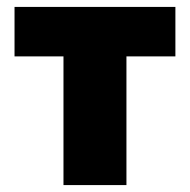

<svg xmlns="http://www.w3.org/2000/svg" viewBox="-20 -535 549 555"><path d="M163.5 0V-372H22V-515H487V-372H345.5V0Z"/></svg>

Font: Geologica Roman ExtraBold
Style: Regular
Weight: 800
Designer: Sindre Bremnes, Frode Helland
Foundry: Monokrom Skriftforlag AS
Version: Version 1.010;gftools[0.9.28]